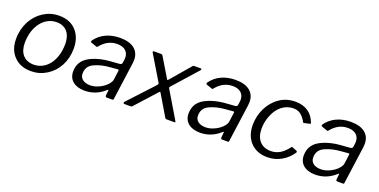

<svg xmlns="http://www.w3.org/2000/svg" viewBox="-19 -1118 3368 1707"><g transform="rotate(20 1664.5 -265.0)"><path d="M264 10C317 10 366 -4 411 -32C500 -87 555 -188 555 -309C555 -379 535 -435 496 -477C457 -519 403 -540 335 -540C282 -540 234 -526 189 -498C100 -442 43 -339 43 -216C43 -147 63 -93 103 -52C142 -11 196 10 264 10ZM267 -53C179 -53 128 -112 128 -208C128 -368 218 -478 333 -478C420 -478 470 -419 470 -322C470 -159 383 -53 267 -53Z M957 -62C962 -67 966 -70 968 -70C970 -70 971 -68 971 -64L966 -16C966 -5 970 0 979 0H1029C1040 0 1042 -1 1043 -12L1092 -367C1093 -380 1094 -390 1094 -397C1094 -486 1031 -540 912 -540C811 -540 731 -501 682 -433C679 -428 678 -424 678 -421C678 -417 680 -414 684 -413L735 -395C738 -394 740 -393 742 -393C743 -393 745 -393 749 -398C793 -453 845 -480 906 -480C973 -480 1013 -446 1013 -387C1013 -383 1012 -376 1011 -365L1007 -338C1006 -329 998 -322 986 -321L907 -315C827 -310 759 -292 703 -261C647 -229 619 -181 619 -116C619 -39 676 10 771 10C841 10 903 -14 957 -62ZM984 -173C979 -124 890 -52 802 -52C741 -52 704 -81 704 -128C704 -175 725 -208 768 -228C811 -248 860 -260 916 -264L985 -270C986 -270 987 -270 987 -270C993 -270 996 -268 996 -263Z M1473 -266C1471 -269 1470 -271 1470 -274C1470 -276 1471 -280 1479 -288L1680 -514C1683 -517 1684 -520 1684 -523C1684 -528 1681 -530 1675 -530H1620C1608 -530 1605 -530 1600 -523L1443 -340C1439 -335 1436 -332 1433 -332C1430 -332 1429 -333 1428 -336L1318 -519C1315 -526 1309 -530 1300 -530H1234C1227 -530 1224 -528 1224 -523C1224 -521 1225 -519 1226 -516L1368 -280C1369 -277 1370 -275 1370 -272C1370 -270 1370 -266 1362 -258L1147 -26C1140 -19 1136 -13 1136 -8C1136 -3 1140 0 1149 0H1198C1210 0 1218 -2 1221 -7L1396 -201C1401 -207 1405 -210 1407 -210C1409 -210 1411 -208 1414 -204L1529 -11C1532 -4 1539 0 1548 0H1617C1624 0 1627 -1 1627 -4C1627 -7 1625 -11 1621 -18Z M2049 -62C2054 -67 2058 -70 2060 -70C2062 -70 2063 -68 2063 -64L2058 -16C2058 -5 2062 0 2071 0H2121C2132 0 2134 -1 2135 -12L2184 -367C2185 -380 2186 -390 2186 -397C2186 -486 2123 -540 2004 -540C1903 -540 1823 -501 1774 -433C1771 -428 1770 -424 1770 -421C1770 -417 1772 -414 1776 -413L1827 -395C1830 -394 1832 -393 1834 -393C1835 -393 1837 -393 1841 -398C1885 -453 1937 -480 1998 -480C2065 -480 2105 -446 2105 -387C2105 -383 2104 -376 2103 -365L2099 -338C2098 -329 2090 -322 2078 -321L1999 -315C1919 -310 1851 -292 1795 -261C1739 -229 1711 -181 1711 -116C1711 -39 1768 10 1863 10C1933 10 1995 -14 2049 -62ZM2076 -173C2071 -124 1982 -52 1894 -52C1833 -52 1796 -81 1796 -128C1796 -175 1817 -208 1860 -228C1903 -248 1952 -260 2008 -264L2077 -270C2078 -270 2079 -270 2079 -270C2085 -270 2088 -268 2088 -263Z M2571 -540C2513 -540 2462 -525 2419 -494C2331 -433 2282 -326 2282 -217C2282 -148 2302 -93 2341 -52C2380 -11 2433 10 2500 10C2599 10 2679 -41 2730 -116C2731 -119 2732 -121 2732 -123C2732 -126 2732 -130 2725 -133L2685 -149C2678 -153 2677 -153 2673 -148C2624 -83 2575 -52 2510 -52C2421 -52 2367 -111 2367 -211C2367 -254 2375 -297 2392 -338C2424 -420 2489 -478 2574 -478C2625 -478 2656 -455 2691 -399C2694 -392 2696 -387 2700 -387H2702L2757 -399C2761 -400 2763 -403 2763 -406C2763 -408 2763 -410 2762 -411C2733 -490 2671 -540 2571 -540Z M3139 -62C3144 -67 3148 -70 3150 -70C3152 -70 3153 -68 3153 -64L3148 -16C3148 -5 3152 0 3161 0H3211C3222 0 3224 -1 3225 -12L3274 -367C3275 -380 3276 -390 3276 -397C3276 -486 3213 -540 3094 -540C2993 -540 2913 -501 2864 -433C2861 -428 2860 -424 2860 -421C2860 -417 2862 -414 2866 -413L2917 -395C2920 -394 2922 -393 2924 -393C2925 -393 2927 -393 2931 -398C2975 -453 3027 -480 3088 -480C3155 -480 3195 -446 3195 -387C3195 -383 3194 -376 3193 -365L3189 -338C3188 -329 3180 -322 3168 -321L3089 -315C3009 -310 2941 -292 2885 -261C2829 -229 2801 -181 2801 -116C2801 -39 2858 10 2953 10C3023 10 3085 -14 3139 -62ZM3166 -173C3161 -124 3072 -52 2984 -52C2923 -52 2886 -81 2886 -128C2886 -175 2907 -208 2950 -228C2993 -248 3042 -260 3098 -264L3167 -270C3168 -270 3169 -270 3169 -270C3175 -270 3178 -268 3178 -263Z"/></g></svg>

Font: Libre Franklin
Style: Italic
Weight: 400
Italic angle: -8°
Designer: Pablo Impallari, Rodrigo Fuenzalida
Foundry: Impallari Type
Version: Version 1.002; ttfautohint (v1.5)